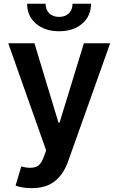

<svg xmlns="http://www.w3.org/2000/svg" viewBox="-20 -771 616 999"><path d="M145 208Q118.7 208 96.4 204.1Q74.2 200.2 61 194.8L90.8 94.7L97.2 96.7Q136.7 106.9 164.6 98.1Q192.4 89.4 208 44.9L220.2 11.7L22.9 -545.9H159.2L284.2 -133.3H290L416.5 -545.9H553.2L334 69.8Q310.5 135.3 265.4 171.6Q220.2 208 145 208ZM287.6 -608.4Q213.4 -608.4 167.2 -647.9Q121.1 -687.5 121.1 -751.5H217.3Q217.3 -720.2 236.3 -701.7Q255.4 -683.1 287.6 -683.1Q319.3 -683.1 338.4 -701.7Q357.4 -720.2 357.4 -751.5H453.6Q453.6 -687.5 407.7 -647.9Q361.8 -608.4 287.6 -608.4Z"/></svg>

Font: Inter Semi Bold
Style: Regular
Weight: 600
Designer: Rasmus Andersson
Foundry: rsms
Version: Version 4.000;git-e0f93cc